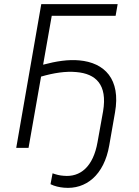

<svg xmlns="http://www.w3.org/2000/svg" viewBox="-20 -720 678 935"><path d="M59 0H119L180 -347C242 -365 300 -374 352 -369C446 -361 504 -309 482 -178L455 -28C434 92 371 144 290 136C271 135 253 130 236 124L226 177C246 187 269 192 291 194C398 204 487 133 512 -12L540 -172C569 -335 489 -415 366 -426C312 -431 254 -422 190 -405L232 -643H543L553 -700H181Z"/></svg>

Font: Fixel Display 20240404 Light
Style: Italic
Weight: 300
Italic angle: -10°
Designer: AlfaBravo + MacPaw
Foundry: Kyrylo Tkachov, Marchela Mozhyna, Serhii Makarenko, Maria Weinstein, Zakhar Kryvoshyya
Version: Version 1.211;Glyphs 3.2 (3225)